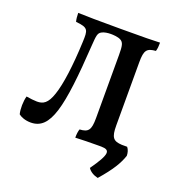

<svg xmlns="http://www.w3.org/2000/svg" viewBox="-150 -805 1036 1107"><g transform="rotate(20 368.0 -251.0)"><path d="M670 -50H637C584 -53 569 -70 569 -144V-533C569 -606 583 -622 637 -626C642 -641 643 -659 643 -679C603 -677 546 -676 398 -676C265 -676 187 -677 141 -679C141 -659 143 -640 147 -626C225 -619 226 -604 223 -531C217 -384 201 -263 178 -197C156 -131 129 -117 92 -117C76 -117 49 -120 26 -124C17 -92 16 -45 24 -14C37 -3 64 9 99 9C220 9 254 -138 279 -533C283 -588 284 -607 305 -618C319 -626 341 -629 360 -629C372 -629 403 -628 421 -618C441 -607 445 -587 445 -533V-144C445 -70 431 -53 378 -50C373 -37 371 -17 371 3C409 1 464 0 511 0H530C586 1 590 25 510 138C522 157 545 171 572 177C640 99 669 50 686 0C686 -18 681 -37 670 -50Z"/></g></svg>

Font: Vollkorn Semibold
Style: Regular
Weight: 600
Designer: Friedrich Althausen
Foundry: Friedrich Althausen
Version: Version 4.015;PS 004.015;hotconv 1.0.88;makeotf.lib2.5.64775